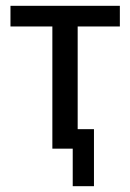

<svg xmlns="http://www.w3.org/2000/svg" viewBox="-20 -511 447 660"><path d="M230 129V0H160V-420H16V-491H392V-420H247V-67H303V129Z"/></svg>

Font: Nunito Sans 10pt Condensed Medium
Style: Regular
Weight: 500
Width: 3
Designer: Vernon Adams
Foundry: Vernon Adams
Version: Version 3.101;gftools[0.9.27]